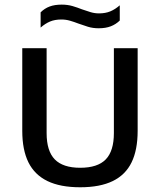

<svg xmlns="http://www.w3.org/2000/svg" viewBox="-20 -804 693 832"><path d="M327.5 7.5Q241 7.5 185.5 -19.5Q130 -46.5 103.2 -100.5Q76.5 -154.5 76.5 -237V-595H182V-227.5Q182 -149.5 217.5 -113.2Q253 -77 327.5 -77Q403 -77 438.2 -113.2Q473.5 -149.5 473.5 -227.5V-595H576.5V-237Q576.5 -154.5 550.2 -100.5Q524 -46.5 468.8 -19.5Q413.5 7.5 327.5 7.5ZM407.5 -681.5Q382.5 -681.5 361.2 -688Q340 -694.5 319.5 -702Q301.5 -709 283.5 -714.2Q265.5 -719.5 246 -719.5Q218 -719.5 197 -710.8Q176 -702 156 -684.5V-750.5Q173 -767.5 195 -775.8Q217 -784 247.5 -784Q272.5 -784 294 -777.8Q315.5 -771.5 335.5 -763.5Q354 -757 372 -751.5Q390 -746 409 -746Q437 -746 458 -754.8Q479 -763.5 499 -781V-715Q482 -698.5 460 -690Q438 -681.5 407.5 -681.5Z"/></svg>

Font: Encode Sans SC Condensed Thin Medium
Style: Regular
Weight: 500
Version: Version 3.002